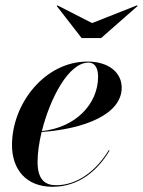

<svg xmlns="http://www.w3.org/2000/svg" viewBox="-20 -706 548 736"><path d="M333 -617.5 200 -685.5 197.5 -683 293 -560H367.5L507.5 -683L505 -685.5ZM124 -85.5C124 -118.5 129.5 -158.5 139.5 -200C306 -212 446.5 -268.5 446.5 -370C446.5 -426.5 398.5 -470 315 -470C152 -470 26 -309 26 -150C26 -57.5 79 10 181.5 10C285.5 10 357 -56 400 -129L397 -130.5C349 -51 276.5 4 195 4C153.5 4 124 -16.5 124 -85.5ZM319 -466C347.5 -466 356 -439 356 -412C356 -307.5 270 -217 140.5 -203.5C171.5 -328 242.5 -466 319 -466Z"/></svg>

Font: Bodoni* 48pt Medium
Style: Italic
Weight: 500
Italic angle: -13°
Version: Version 2.3